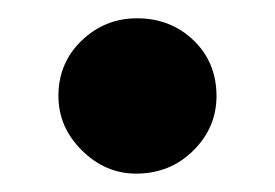

<svg xmlns="http://www.w3.org/2000/svg" viewBox="-20 -352 301 210"><path d="M43.9 -247.1Q43.9 -283.2 69.3 -307.6Q94.7 -332 129.9 -332Q166.5 -332 191.7 -307.9Q216.8 -283.7 216.8 -247.1Q216.8 -212.4 191.4 -187.3Q166 -162.1 128.9 -162.1Q95.2 -162.1 69.6 -187.5Q43.9 -212.9 43.9 -247.1Z"/></svg>

Font: Laureen pro
Style: Bold
Weight: 700
Designer: Ahmed zaza
Foundry: zazatype
Version: Version 1.000